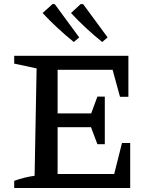

<svg xmlns="http://www.w3.org/2000/svg" viewBox="-20 -940 755 960"><path d="M590 -225H631V0H51V-36Q77 -45 102.5 -51.5Q128 -58 153 -61L163 -598L51 -622V-661H622V-456H580L543 -591H222L268 -637V-373H436L467 -457H504V-219H467L435 -304H268V-24L222 -70H551ZM349 -730Q307 -764 268 -800Q229 -836 193 -875L243 -920L254 -919L376 -753ZM491 -730Q449 -764 410 -800Q371 -836 335 -875L384 -920L396 -919L518 -753Z"/></svg>

Font: Piazzolla Thin SemiBold
Style: Regular
Weight: 600
Version: Version 2.005